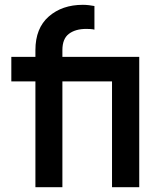

<svg xmlns="http://www.w3.org/2000/svg" viewBox="-20 -777 650 797"><path d="M127 0H239V-439H445V0H558V-541H239V-569Q239 -616 266 -636.5Q293 -657 338 -657Q344 -657 354 -656.5Q364 -656 372 -654V-752Q363 -754 349 -755.5Q335 -757 324 -757Q238 -757 182.5 -708.5Q127 -660 127 -569V-541H27V-439H127Z"/></svg>

Font: Custom Plus Jakarta Sans SemiBold
Style: Regular
Weight: 600
Designer: Gumpita Rahayu & FullSphere
Foundry: Tokotype & FullSphere
Version: Version 1.001;hotconv 1.0.117;makeotfexe 2.5.65602